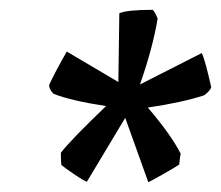

<svg xmlns="http://www.w3.org/2000/svg" viewBox="-20 -734 450 391"><path d="M157 -364Q152 -365 132 -378.5Q112 -392 105 -398Q104 -403 104 -423Q125 -450 196 -518Q124 -529 89 -543Q80 -552 80 -561Q92 -587 116 -629L221 -567L223 -707Q239 -714 291 -714Q296 -709 301 -696Q291 -636 265 -562L391 -626Q398 -611 410 -557Q410 -551 396 -540Q350 -525 281 -515Q328 -460 348 -421Q347 -417 346 -408.5Q345 -400 345 -399Q338 -394 312.5 -379.5Q287 -365 282 -363L235 -494Z"/></svg>

Font: Albura Medium
Style: Italic
Weight: 462
Italic angle: -7°
Designer: Mercedes Jáuregui
Foundry: Omnibus-Type Team
Version: Version 1.000